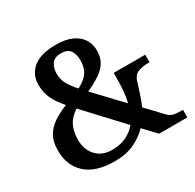

<svg xmlns="http://www.w3.org/2000/svg" viewBox="-159 -897 1096 1080"><g transform="rotate(-30 389.5 -357.0)"><path d="M291 10Q169 10 106 -47Q43 -104 43 -202Q43 -260 65 -297Q87 -334 125 -358.5Q163 -383 210 -402Q170 -448 151.5 -487.5Q133 -527 133 -577Q133 -643 181.5 -683.5Q230 -724 330 -724Q394 -724 435 -704.5Q476 -685 495.5 -653Q515 -621 515 -582Q515 -520 477.5 -481Q440 -442 357 -405L518 -235Q527 -273 530 -311.5Q533 -350 533 -382V-424H738V-375H724Q691 -375 662 -364Q633 -353 621 -307Q612 -278 601 -244Q590 -210 575 -176L672 -74Q686 -59 706 -54Q726 -49 758 -49H767V0H584L509 -79Q472 -40 419 -15Q366 10 291 10ZM318 -447Q367 -472 387 -502.5Q407 -533 407 -581Q407 -618 390.5 -643Q374 -668 328 -668Q290 -668 271.5 -643.5Q253 -619 253 -580Q253 -544 268.5 -514.5Q284 -485 318 -447ZM310 -53Q365 -53 404 -72.5Q443 -92 468 -123L252 -355Q208 -326 189.5 -288Q171 -250 171 -198Q171 -133 209 -93Q247 -53 310 -53Z"/></g></svg>

Font: Noto Serif NP Hmong SemiBold
Style: Regular
Weight: 600
Designer: Dalton Maag Ltd
Foundry: Dalton Maag Ltd
Version: Version 1.001; ttfautohint (v1.8.4.7-5d5b)